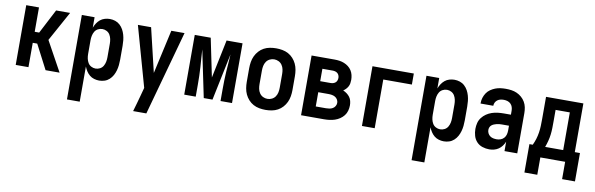

<svg xmlns="http://www.w3.org/2000/svg" viewBox="-50 -980 5099 1646"><g transform="rotate(10 2500.0 -156.5)"><path d="M335 0 225 -212H186V0H75V-520H186V-308H225L335 -520H457L314 -260L457 0Z M559 215V-520H670V-429Q678 -450 690 -468.5Q702 -487 719 -501Q736 -515 758 -521.5Q780 -528 802 -528Q826 -528 849 -520.5Q872 -513 890 -496.5Q908 -480 919.5 -459Q931 -438 937.5 -415Q944 -392 946.5 -368Q949 -344 949 -320V-200Q949 -176 946.5 -152Q944 -128 937.5 -105Q931 -82 919.5 -61Q908 -40 890 -23.5Q872 -7 849 0.5Q826 8 802 8Q780 8 758 1.5Q736 -5 719 -19Q702 -33 690 -51.5Q678 -70 670 -91V215ZM754 -88Q774 -88 792 -97.5Q810 -107 820 -124Q830 -141 834 -160.5Q838 -180 838 -200V-320Q838 -340 834 -359.5Q830 -379 820 -396Q810 -413 792 -422.5Q774 -432 754 -432Q734 -432 716 -422.5Q698 -413 688 -396Q678 -379 674 -359.5Q670 -340 670 -320V-200Q670 -180 674 -160.5Q678 -141 688 -124Q698 -107 716 -97.5Q734 -88 754 -88Z M1135 215Q1146 179 1156 142.5Q1166 106 1176 70L1194 3L1047 -520H1162L1253 -138L1338 -520H1453L1250 215Z M1542 0V-520H1681L1750 -186L1819 -520H1958V0H1858V-104Q1858 -142 1859 -180.5Q1860 -219 1862.5 -257Q1865 -295 1868 -333Q1871 -371 1873 -409L1788 0H1712L1627 -409Q1629 -371 1632 -333Q1635 -295 1637.5 -257Q1640 -219 1641 -180.5Q1642 -142 1642 -104V0Z M2250 8Q2223 8 2195.5 3Q2168 -2 2144 -15Q2120 -28 2101.5 -48.5Q2083 -69 2071.5 -93.5Q2060 -118 2055.5 -145.5Q2051 -173 2051 -200V-320Q2051 -347 2055.5 -374.5Q2060 -402 2071.5 -426.5Q2083 -451 2101.5 -471.5Q2120 -492 2144 -505Q2168 -518 2195.5 -523Q2223 -528 2250 -528Q2277 -528 2304.5 -523Q2332 -518 2356 -505Q2380 -492 2398.5 -471.5Q2417 -451 2428.5 -426.5Q2440 -402 2444.5 -374.5Q2449 -347 2449 -320V-200Q2449 -173 2444.5 -145.5Q2440 -118 2428.5 -93.5Q2417 -69 2398.5 -48.5Q2380 -28 2356 -15Q2332 -2 2304.5 3Q2277 8 2250 8ZM2250 -88Q2270 -88 2288.5 -97Q2307 -106 2318.5 -123Q2330 -140 2334 -160Q2338 -180 2338 -200V-320Q2338 -340 2334 -360Q2330 -380 2318.5 -397Q2307 -414 2288.5 -423Q2270 -432 2250 -432Q2230 -432 2211.5 -423Q2193 -414 2181.5 -397Q2170 -380 2166 -360Q2162 -340 2162 -320V-200Q2162 -180 2166 -160Q2170 -140 2181.5 -123Q2193 -106 2211.5 -97Q2230 -88 2250 -88Z M2559 0V-520H2759Q2781 -520 2802 -517Q2823 -514 2843 -506Q2863 -498 2880 -485Q2897 -472 2908.5 -454Q2920 -436 2925 -415Q2930 -394 2930 -373Q2930 -358 2927.5 -343Q2925 -328 2918 -315Q2911 -302 2900.5 -291Q2890 -280 2878 -272Q2895 -265 2910.5 -253.5Q2926 -242 2937 -227Q2948 -212 2952.5 -193Q2957 -174 2957 -156Q2957 -132 2950.5 -108.5Q2944 -85 2929.5 -66.5Q2915 -48 2895 -34.5Q2875 -21 2852.5 -13.5Q2830 -6 2806.5 -3Q2783 0 2759 0ZM2670 -316H2759Q2771 -316 2782 -319Q2793 -322 2802 -329.5Q2811 -337 2815 -348Q2819 -359 2819 -371Q2819 -382 2814.5 -393Q2810 -404 2801.5 -411Q2793 -418 2782 -421Q2771 -424 2759 -424H2670ZM2670 -96H2759Q2774 -96 2789 -98.5Q2804 -101 2817 -108.5Q2830 -116 2838 -129.5Q2846 -143 2846 -158Q2846 -173 2838 -186.5Q2830 -200 2817 -207.5Q2804 -215 2789 -217.5Q2774 -220 2759 -220H2670Z M3089 0V-520H3449V-424H3200V0Z M3559 215V-520H3670V-429Q3678 -450 3690 -468.5Q3702 -487 3719 -501Q3736 -515 3758 -521.5Q3780 -528 3802 -528Q3826 -528 3849 -520.5Q3872 -513 3890 -496.5Q3908 -480 3919.5 -459Q3931 -438 3937.5 -415Q3944 -392 3946.5 -368Q3949 -344 3949 -320V-200Q3949 -176 3946.5 -152Q3944 -128 3937.5 -105Q3931 -82 3919.5 -61Q3908 -40 3890 -23.5Q3872 -7 3849 0.5Q3826 8 3802 8Q3780 8 3758 1.5Q3736 -5 3719 -19Q3702 -33 3690 -51.5Q3678 -70 3670 -91V215ZM3754 -88Q3774 -88 3792 -97.5Q3810 -107 3820 -124Q3830 -141 3834 -160.5Q3838 -180 3838 -200V-320Q3838 -340 3834 -359.5Q3830 -379 3820 -396Q3810 -413 3792 -422.5Q3774 -432 3754 -432Q3734 -432 3716 -422.5Q3698 -413 3688 -396Q3678 -379 3674 -359.5Q3670 -340 3670 -320V-200Q3670 -180 3674 -160.5Q3678 -141 3688 -124Q3698 -107 3716 -97.5Q3734 -88 3754 -88Z M4198 8Q4168 8 4138.5 -1.5Q4109 -11 4088.5 -33Q4068 -55 4059.5 -84.5Q4051 -114 4051 -144Q4051 -171 4057.5 -196.5Q4064 -222 4080 -243Q4096 -264 4118 -279Q4140 -294 4165 -302.5Q4190 -311 4216.5 -314Q4243 -317 4269 -317H4330V-351Q4330 -368 4325 -383.5Q4320 -399 4308.5 -410.5Q4297 -422 4281 -427Q4265 -432 4249 -432Q4234 -432 4220 -429Q4206 -426 4194 -417.5Q4182 -409 4175 -395.5Q4168 -382 4168 -368V-366H4057V-371Q4057 -394 4064 -416.5Q4071 -439 4084 -458.5Q4097 -478 4116.5 -491.5Q4136 -505 4157.5 -513.5Q4179 -522 4202.5 -525Q4226 -528 4249 -528Q4274 -528 4298.5 -524.5Q4323 -521 4345.5 -511Q4368 -501 4387 -484.5Q4406 -468 4418.5 -446.5Q4431 -425 4436 -400.5Q4441 -376 4441 -351V0H4330V-82Q4322 -62 4309 -44.5Q4296 -27 4278.5 -15Q4261 -3 4240 2.5Q4219 8 4198 8ZM4246 -88Q4263 -88 4280 -94Q4297 -100 4309 -113.5Q4321 -127 4325.5 -144.5Q4330 -162 4330 -180V-221H4269Q4257 -221 4245.5 -220Q4234 -219 4222.5 -216Q4211 -213 4200 -208.5Q4189 -204 4180 -196.5Q4171 -189 4166.5 -178Q4162 -167 4162 -155Q4162 -140 4169 -126Q4176 -112 4188.5 -103Q4201 -94 4216 -91Q4231 -88 4246 -88Z M4530 151V-96H4559Q4572 -123 4580.5 -151Q4589 -179 4593.5 -208Q4598 -237 4599 -266.5Q4600 -296 4600 -325V-520H4925V-96H4970V151H4858V0H4642V151ZM4667 -96H4824V-424H4700V-325Q4700 -296 4699.5 -267Q4699 -238 4695.5 -209Q4692 -180 4684.5 -151.5Q4677 -123 4667 -96Z"/></g></svg>

Font: Iosevka Fixed
Style: Bold
Weight: 700
Monospace: yes
Designer: Belleve Invis
Foundry: Belleve Invis
Version: Version 32.3.0